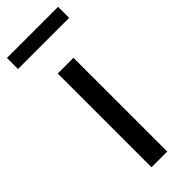

<svg xmlns="http://www.w3.org/2000/svg" viewBox="-255 -760 786 786"><g transform="rotate(-45 138.0 -367.5)"><path d="M92 0H183V-543H92ZM-10 -671H286V-735H-10Z"/></g></svg>

Font: Microsoft YaHei
Style: Regular
Weight: 400
Designer: Ryoko NISHIZUKA 西塚涼子 (kana, bopomofo & ideographs); Paul D. Hunt (Latin, Greek & Cyrillic); Sandoll Communications 산돌커뮤니
Foundry: Adobe
Version: Version 2.001;hotconv 1.0.111;makeotfexe 2.5.65597